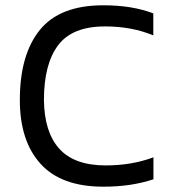

<svg xmlns="http://www.w3.org/2000/svg" viewBox="-20 -688 648 718"><path d="M553.8 -17.5V-99.7Q472.4 -69.4 375.5 -69.4Q256.4 -69.4 200.4 -133.3Q145.7 -195.3 144.3 -313.9Q144.3 -448.1 197.2 -518.6Q250 -589.2 372.7 -589.2Q473.3 -589.2 553.3 -555.6V-637.9Q513.8 -653 467.6 -660.6Q421.4 -668.2 365.8 -668.2Q204 -668.2 129.1 -576.1Q54.2 -483.9 54.2 -313.9Q54.2 -160.8 131.7 -75.4Q209.1 10.1 366.3 10.1Q420 10.1 466 3.2Q511.9 -3.7 553.8 -17.5Z"/></svg>

Font: Arad
Style: Regular
Weight: 400
Designer: Mohammad Darvishi
Version: Version 1.010;September 21, 2024;FontCreator 15.0.0.2992 64-